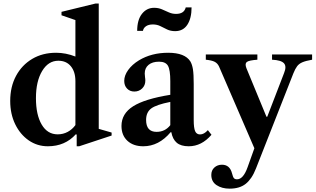

<svg xmlns="http://www.w3.org/2000/svg" viewBox="-20 -842 1839 1119"><path d="M259 10.5Q197 10.5 147.2 -24Q97.5 -58.5 68.5 -118.2Q39.5 -178 39.5 -253.5Q39.5 -336.5 73.5 -399.8Q107.5 -463 167.8 -498.8Q228 -534.5 307 -534.5Q363.5 -534.5 419.5 -512.5V-725L338.5 -753V-773L537 -821.5H555.5V-91L630.5 -69.5V-52L441.5 10.5H427V-57.5L422 -59.5Q359 10.5 259 10.5ZM316 -59Q348 -59 374.8 -73.5Q401.5 -88 419.5 -113V-369Q419.5 -423.5 393 -455.8Q366.5 -488 320 -488Q261.5 -488 225.5 -428Q189.5 -368 189.5 -270Q189.5 -173 223 -116Q256.5 -59 316 -59Z M815 10.5Q757 10.5 722.5 -21.5Q688 -53.5 688 -108Q688 -179.5 755.8 -222.5Q823.5 -265.5 972.5 -289.5V-369Q972.5 -435 958.8 -458.8Q945 -482.5 907 -482.5Q868 -482.5 845.8 -464Q823.5 -445.5 823.5 -413.5Q823.5 -403 825.2 -392.5Q827 -382 827 -372Q827 -344.5 808.5 -326.5Q790 -308.5 763 -308.5Q737 -308.5 720.5 -325.8Q704 -343 704 -370.5Q704 -402 727 -434Q750 -466 790 -490.5Q863 -534.5 960 -534.5Q1057.5 -534.5 1089.5 -484Q1100 -466 1104.5 -437.8Q1109 -409.5 1109 -352.5V-142Q1109 -96.5 1117.2 -77.5Q1125.5 -58.5 1146 -58.5Q1169 -58.5 1191.5 -83.5L1212.5 -56.5Q1155 10.5 1080 10.5Q1034.5 10.5 1010.2 -10Q986 -30.5 978.5 -71.5H974.5Q905.5 10.5 815 10.5ZM892.5 -73.5Q942 -73.5 972.5 -112.5V-248Q891 -232 861.2 -209.8Q831.5 -187.5 831.5 -143Q831.5 -73.5 892.5 -73.5ZM1001 -660.5Q974.5 -660.5 954.2 -670.2Q934 -680 914.5 -689.8Q895 -699.5 871 -699.5Q846 -699.5 831 -689.2Q816 -679 813 -662H779.5Q779.5 -726 807.2 -761.2Q835 -796.5 878 -796.5Q903 -796.5 923.5 -787.8Q944 -779 963.8 -770Q983.5 -761 1006 -761Q1053.5 -761 1062.5 -799H1096.5Q1096.5 -735.5 1072 -698Q1047.5 -660.5 1001 -660.5Z M1318.5 257.5Q1273 257.5 1242.2 237Q1211.5 216.5 1211.5 177.5Q1211.5 150.5 1229.5 134.2Q1247.5 118 1273.5 118Q1319 118 1332 167.5Q1337.5 189.5 1343.2 196.2Q1349 203 1361.5 203Q1398 203 1423 132.5L1462.5 22L1256.5 -454.5Q1248 -473 1231.2 -481.8Q1214.5 -490.5 1179.5 -494V-524.5H1480V-494Q1431 -490.5 1418.5 -480.8Q1406 -471 1416 -445L1533 -161.5H1537.5L1635.5 -416Q1651.5 -455 1635 -473.2Q1618.5 -491.5 1565.5 -494V-524.5H1799V-494Q1762 -487.5 1742.2 -479Q1722.5 -470.5 1711.5 -455.8Q1700.5 -441 1690 -415L1472 139.5Q1459.5 171.5 1444.5 193.5Q1429.5 215.5 1412.5 229Q1377 257.5 1318.5 257.5Z"/></svg>

Font: Libre Caslon Text SemiBold
Style: Regular
Weight: 600
Designer: Pablo Impallari, Rodrigo Fuenzalida, Katja Schimmel
Foundry: Pablo Impallari, Rodrigo Fuenzalida
Version: Version 2.000